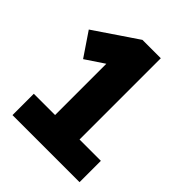

<svg xmlns="http://www.w3.org/2000/svg" viewBox="-216 -906 1032 1032"><g transform="rotate(45 300.0 -390.0)"><path d="M564.9 0H55.2V-162.1H216.8V-551.8L110.8 -481L20 -615.2L263.2 -779.8H402.8V-162.1H564.9Z"/></g></svg>

Font: Cooper Hewitt
Style: Heavy
Weight: 713
Designer: Village Type and Design LLC
Foundry: Cooper Hewitt Smithsonian Design Museum
Version: 1.000